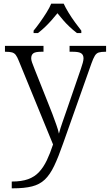

<svg xmlns="http://www.w3.org/2000/svg" viewBox="-20 -786 598 1046"><path d="M44 203Q98 203 133.5 190Q169 177 193 151Q217 125 235 87.5Q253 50 269 1L83 -453Q74 -476 66 -486.5Q58 -497 45.5 -500.5Q33 -504 10 -504H7V-536H217V-504H204Q173 -504 161.5 -495.5Q150 -487 150 -468Q150 -459 154.5 -446Q159 -433 169 -408L243 -222Q254 -196 265.5 -165Q277 -134 287 -106Q297 -78 301 -58Q309 -88 320.5 -120.5Q332 -153 345 -191L421 -412Q427 -429 431 -444Q435 -459 435 -468Q435 -487 422.5 -495.5Q410 -504 378 -504H359V-536H558V-504H554Q531 -504 518 -500Q505 -496 496.5 -482Q488 -468 478 -440L324 -5Q298 70 275 118Q252 166 224 192.5Q196 219 154.5 229.5Q113 240 50 240H44ZM163 -619Q179 -638 197.5 -664Q216 -690 233 -717Q250 -744 259 -766H327Q337 -744 353.5 -717Q370 -690 389 -664Q408 -638 423 -619V-606H399Q377 -623 358.5 -640.5Q340 -658 324 -676.5Q308 -695 293 -714Q278 -695 261.5 -676.5Q245 -658 227 -640.5Q209 -623 187 -606H163Z"/></svg>

Font: Noto Serif Thai Light
Style: Regular
Weight: 300
Version: Version 2.001